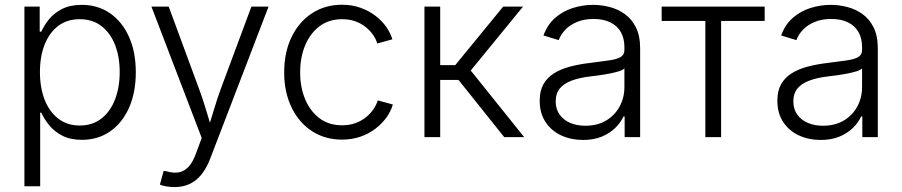

<svg xmlns="http://www.w3.org/2000/svg" viewBox="-20 -570 3750 798"><path d="M81.5 204.1V-542.5H145V-438.5H151.9Q163.1 -464.4 183.8 -490Q204.6 -515.6 238 -532.7Q271.5 -549.8 320.3 -549.8Q386.7 -549.8 437.3 -514.9Q487.8 -480 516.1 -417Q544.4 -354 544.4 -270Q544.4 -185.5 516.4 -122.3Q488.3 -59.1 437.7 -23.9Q387.2 11.2 320.3 11.2Q272.5 11.2 239 -6.1Q205.6 -23.4 184.6 -49.3Q163.6 -75.2 151.9 -101.6H147V204.1ZM311.5 -48.3Q364.7 -48.3 401.9 -77.6Q439 -106.9 458.3 -157.2Q477.5 -207.5 477.5 -270.5Q477.5 -333.5 458.3 -383.1Q439 -432.6 401.9 -461.4Q364.7 -490.2 311.5 -490.2Q258.8 -490.2 221.9 -462.2Q185.1 -434.1 165.5 -384.8Q146 -335.4 146 -270.5Q146 -205.6 165.5 -155.5Q185.1 -105.5 222.2 -76.9Q259.3 -48.3 311.5 -48.3Z M644.5 197.3 660.2 140.1 672.9 142.1Q700.7 150.4 723.4 146.2Q746.1 142.1 764.2 122.6Q782.2 103 795.4 65.4L818.4 3.4L609.4 -542.5H681.2L806.6 -202.6Q823.7 -156.7 836.9 -111.6Q850.1 -66.4 863.8 -22.9H841.3Q855 -66.4 868.4 -111.8Q881.8 -157.2 898.4 -202.6L1024.9 -542.5H1096.2L853.5 89.8Q837.9 129.9 816.7 156Q795.4 182.1 767.8 194.8Q740.2 207.5 706.1 207.5Q686.5 207.5 670.7 204.6Q654.8 201.7 644.5 197.3Z M1401.9 10.3Q1330.6 10.3 1276.4 -25.1Q1222.2 -60.5 1191.7 -123.8Q1161.1 -187 1161.1 -269Q1161.1 -352.5 1191.7 -415.8Q1222.2 -479 1276.4 -514.6Q1330.6 -550.3 1401.9 -550.3Q1443.4 -550.3 1478 -537.8Q1512.7 -525.4 1539.8 -504.9Q1566.9 -484.4 1585 -458.7Q1603 -433.1 1610.8 -406.7L1547.9 -389.2Q1543.5 -405.8 1531.5 -423.6Q1519.5 -441.4 1501.2 -456.5Q1482.9 -471.7 1458 -481Q1433.1 -490.2 1401.9 -490.2Q1346.2 -490.2 1307.4 -460.4Q1268.6 -430.7 1248 -380.9Q1227.5 -331.1 1227.5 -269Q1227.5 -208 1248 -158.2Q1268.6 -108.4 1307.4 -78.9Q1346.2 -49.3 1401.9 -49.3Q1433.1 -49.3 1458.5 -58.8Q1483.9 -68.4 1502.7 -84Q1521.5 -99.6 1533.4 -117.9Q1545.4 -136.2 1549.8 -152.8L1612.8 -135.7Q1605 -108.4 1586.9 -82.8Q1568.8 -57.1 1541.5 -35.9Q1514.2 -14.6 1478.8 -2.2Q1443.4 10.3 1401.9 10.3Z M1744.1 0V-542.5H1809.6V-299.3H1872.1L2071.3 -542.5H2153.8L1936.5 -276.9L2158.7 0H2075.7L1885.7 -237.8H1809.6V0Z M2402.8 11.7Q2353.5 11.7 2312.7 -7.1Q2272 -25.9 2247.6 -62.5Q2223.1 -99.1 2223.1 -151.9Q2223.1 -192.4 2238.5 -219.7Q2253.9 -247.1 2282 -264.9Q2310.1 -282.7 2348.6 -293Q2387.2 -303.2 2433.6 -308.6Q2479 -314.5 2510.5 -318.8Q2542 -323.2 2558.6 -332.5Q2575.2 -341.8 2575.2 -361.8V-374Q2575.2 -410.6 2560.3 -436.8Q2545.4 -462.9 2516.6 -477.1Q2487.8 -491.2 2447.3 -491.2Q2408.2 -491.2 2378.7 -479Q2349.1 -466.8 2330.1 -447Q2311 -427.2 2302.2 -403.3L2238.8 -422.4Q2254.9 -467.3 2286.9 -495.4Q2318.8 -523.4 2360.4 -536.6Q2401.9 -549.8 2445.8 -549.8Q2479 -549.8 2513.4 -541Q2547.9 -532.2 2576.7 -511.7Q2605.5 -491.2 2623 -456.3Q2640.6 -421.4 2640.6 -369.1V0H2576.2V-85.9H2571.3Q2560.1 -61 2537.4 -38.6Q2514.6 -16.1 2481.2 -2.2Q2447.8 11.7 2402.8 11.7ZM2412.6 -47.4Q2462.9 -47.4 2499.3 -69.1Q2535.6 -90.8 2555.4 -127.4Q2575.2 -164.1 2575.2 -208.5V-285.6Q2568.4 -278.8 2552 -273.7Q2535.6 -268.6 2514.6 -264.4Q2493.7 -260.3 2472.2 -257.3Q2450.7 -254.4 2433.6 -252.4Q2388.2 -247.1 2355.7 -234.9Q2323.2 -222.7 2306.4 -201.9Q2289.6 -181.2 2289.6 -148.9Q2289.6 -116.7 2305.7 -94Q2321.8 -71.3 2349.6 -59.3Q2377.4 -47.4 2412.6 -47.4Z M2911.6 0V-482.9H2730V-542.5H3158.2V-482.9H2977.1V0Z M3390.6 11.7Q3341.3 11.7 3300.5 -7.1Q3259.8 -25.9 3235.4 -62.5Q3210.9 -99.1 3210.9 -151.9Q3210.9 -192.4 3226.3 -219.7Q3241.7 -247.1 3269.8 -264.9Q3297.9 -282.7 3336.4 -293Q3375 -303.2 3421.4 -308.6Q3466.8 -314.5 3498.3 -318.8Q3529.8 -323.2 3546.4 -332.5Q3563 -341.8 3563 -361.8V-374Q3563 -410.6 3548.1 -436.8Q3533.2 -462.9 3504.4 -477.1Q3475.6 -491.2 3435.1 -491.2Q3396 -491.2 3366.5 -479Q3336.9 -466.8 3317.9 -447Q3298.8 -427.2 3290 -403.3L3226.6 -422.4Q3242.7 -467.3 3274.7 -495.4Q3306.6 -523.4 3348.1 -536.6Q3389.6 -549.8 3433.6 -549.8Q3466.8 -549.8 3501.2 -541Q3535.6 -532.2 3564.5 -511.7Q3593.3 -491.2 3610.8 -456.3Q3628.4 -421.4 3628.4 -369.1V0H3564V-85.9H3559.1Q3547.9 -61 3525.1 -38.6Q3502.4 -16.1 3469 -2.2Q3435.5 11.7 3390.6 11.7ZM3400.4 -47.4Q3450.7 -47.4 3487.1 -69.1Q3523.4 -90.8 3543.2 -127.4Q3563 -164.1 3563 -208.5V-285.6Q3556.2 -278.8 3539.8 -273.7Q3523.4 -268.6 3502.4 -264.4Q3481.4 -260.3 3460 -257.3Q3438.5 -254.4 3421.4 -252.4Q3376 -247.1 3343.5 -234.9Q3311 -222.7 3294.2 -201.9Q3277.3 -181.2 3277.3 -148.9Q3277.3 -116.7 3293.5 -94Q3309.6 -71.3 3337.4 -59.3Q3365.2 -47.4 3400.4 -47.4Z"/></svg>

Font: Inter 16pt Light
Style: Regular
Weight: 300
Version: Version 4.001;git-66647c0bb